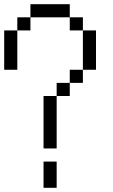

<svg xmlns="http://www.w3.org/2000/svg" viewBox="-20 -895 540 915"><path d="M187.5 -125H250V0H187.5ZM187.5 -437.5H250V-187.5H187.5ZM250 -500H312.5V-437.5H250ZM312.5 -562.5H375V-500H312.5ZM0 -750H62.5V-562.5H0ZM375 -750H437.5V-562.5H375ZM62.5 -812.5H125V-750H62.5ZM312.5 -812.5H375V-750H312.5V-812.5H125V-875H312.5Z"/></svg>

Font: HE실루아
Style: regular
Weight: 500
Monospace: yes
Designer: Taeyun An (WindowsTiger)
Version: v1